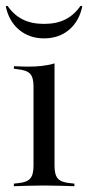

<svg xmlns="http://www.w3.org/2000/svg" viewBox="-23 -643 305 663"><path d="M92.7 -206.5V-345.2Q92.7 -375.8 81 -388.3Q69.4 -400.8 37.1 -404L25 -405.6V-414.5Q41.9 -413.7 52.8 -413.3Q63.7 -412.9 74.2 -412.9Q100.8 -412.9 124.2 -415.7Q147.6 -418.5 165.3 -424.2V-414.5V-206.5ZM129 -2.4Q100.8 -2.4 76.2 -1.6Q51.6 -0.8 25 0V-8.9L38.7 -10.5Q68.5 -12.9 80.6 -25.8Q92.7 -38.7 92.7 -69.4V-206.5H165.3V-69.4Q165.3 -38.7 177.4 -25.8Q189.5 -12.9 220.2 -10.5L233.9 -8.9V0Q207.3 -0.8 182.3 -1.6Q157.3 -2.4 129 -2.4ZM129 -510.5Q78.2 -510.5 42.7 -540.3Q7.3 -570.2 -3.2 -621.8L3.2 -622.6Q24.2 -591.9 54.8 -576.2Q85.5 -560.5 129 -560.5Q172.6 -560.5 203.2 -576.2Q233.9 -591.9 254.8 -622.6L261.3 -621.8Q250.8 -570.2 215.7 -540.3Q180.6 -510.5 129 -510.5Z"/></svg>

Font: Playfair 144pt SemiCondensed Light
Style: Regular
Weight: 300
Width: 4
Designer: Claus Eggers Sørensen
Foundry: Claus Eggers Sørensen
Version: Version 2.203